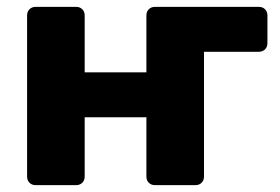

<svg xmlns="http://www.w3.org/2000/svg" viewBox="-20 -540 816 560"><path d="M735 -520Q746 -520 753 -513Q760 -506 760 -495V-414Q760 -403 753 -396Q746 -389 735 -389H575V-25Q575 -14 568 -7Q561 0 550 0H432Q421 0 414 -7Q407 -14 407 -25V-198H227V-25Q227 -14 220 -7Q213 0 202 0H84Q73 0 66 -7Q59 -14 59 -25V-495Q59 -506 66 -513Q73 -520 84 -520H202Q213 -520 220 -513Q227 -506 227 -495V-329H407V-495Q407 -506 414 -513Q421 -520 432 -520Z"/></svg>

Font: Fz Rubik
Style: Bold
Weight: 700
Designer: Hubert and Fischer
Foundry: Hubert and Fischer
Version: Vit hóa bi FontZin.com